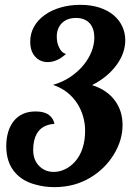

<svg xmlns="http://www.w3.org/2000/svg" viewBox="-20 -769 554 794"><path d="M127.9 -5.4Q75.2 -19 44.9 -52.7Q5.9 -94.2 5.9 -165Q5.9 -196.3 13.7 -222.7Q21.5 -249 36.6 -268.1Q68.8 -308.1 127 -308.1Q158.2 -308.1 176.8 -297.4Q199.7 -283.2 205.1 -256.8Q153.8 -253.4 132.3 -216.3Q117.2 -189.5 117.2 -148.9Q117.2 -106.4 143.1 -81.5Q166.5 -58.1 202.6 -58.1Q225.6 -58.1 248.5 -68.8Q271.5 -79.6 290 -100.1Q332 -147.9 332 -229Q332 -257.8 324 -286.4Q315.9 -314.9 300.3 -339.8Q264.6 -396 199.2 -418Q239.7 -429.7 271.7 -451.4Q303.7 -473.1 326.7 -501.5Q348.1 -528.3 359.1 -557.1Q370.1 -585.9 370.1 -612.8Q370.1 -650.4 351.6 -671.9Q331.5 -694.8 293.9 -694.8Q258.3 -694.8 236.3 -673.8Q214.8 -652.3 214.8 -617.2Q214.8 -592.8 223.6 -574.7Q233.4 -551.3 252.9 -545.9Q216.3 -512.2 176.8 -512.2Q162.1 -512.2 148.9 -517.8Q135.7 -523.4 126 -534.2Q105 -556.6 105 -597.2Q105 -630.4 120.6 -658.4Q136.2 -686.5 165 -707Q192.9 -727.1 230.7 -738Q268.6 -749 312 -749Q356.4 -749 391.6 -737.5Q426.8 -726.1 451.2 -705.1Q474.1 -685.1 486.1 -658.7Q498 -632.3 498 -603Q498 -550.8 463.9 -502.9Q426.3 -450.2 360.8 -417Q424.3 -397 457 -350.6Q486.8 -308.6 486.8 -252Q486.8 -189.9 451.7 -131.8Q415 -71.3 354 -34.7Q288.1 4.9 205.1 4.9Q164.1 4.9 127.9 -5.4Z"/></svg>

Font: Pattaya
Style: Regular
Weight: 400
Designer: Pablo Impallari / Thai characters Designed by Thanarat Vachiruckul and Suppakit Chalermlarp
Foundry: Pablo Impallari
Version: Version 2.000